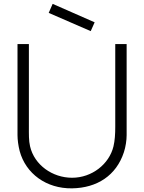

<svg xmlns="http://www.w3.org/2000/svg" viewBox="-20 -984 765 1019"><path d="M461.5 -818.8 238.5 -915.6 259.4 -963.5 482.3 -865.6ZM652.1 -750H591.7V-312.5C591.7 -271.9 589.6 -238.5 582.3 -207.3C559.4 -112.5 467.7 -40.6 362.5 -40.6C258.3 -40.6 162.5 -108.3 139.6 -207.3C132.3 -237.5 133.3 -272.9 133.3 -312.5V-750H72.9V-266.7C72.9 -242.7 77.1 -210.4 84.4 -182.3C116.7 -62.5 226 17.7 362.5 15.6C494.8 13.5 596.9 -52.1 637.5 -176C646.9 -204.2 652.1 -239.6 652.1 -266.7Z"/></svg>

Font: Manrope3 Light
Style: Regular
Weight: 300
Designer: Mikhail Sharanda
Foundry: Mikhail Sharanda
Version: Version 3.000;PS 003.000;hotconv 1.0.88;makeotf.lib2.5.64775